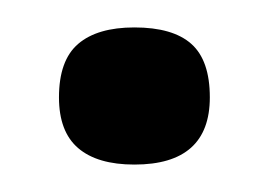

<svg xmlns="http://www.w3.org/2000/svg" viewBox="-20 -401 197 140"><path d="M78 -281Q51 -281 37 -293Q23 -305 23 -330Q23 -357 37 -369Q51 -381 78 -381Q106 -381 119.5 -369Q133 -357 133 -330Q133 -281 78 -281Z"/></svg>

Font: Bricolage Grotesque Light
Style: Regular
Weight: 300
Designer: Mathieu Triay
Foundry: Atelier Triay
Version: Version 1.000;gftools[0.9.30]